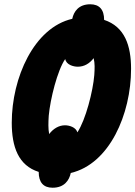

<svg xmlns="http://www.w3.org/2000/svg" viewBox="-20 -806 633 898"><path d="M226 72C281 72 304 37 311 3C492 -39 593 -272 593 -484C593 -592 564 -681 467 -713C467 -762 444 -786 402 -786C348 -786 325 -752 318 -718C139 -677 35 -442 35 -232C35 -119 66 -32 161 -2C161 47 183 72 226 72ZM342 -187C335 -211 304 -220 284 -220C255 -220 229 -204 210 -179C205 -203 206 -234 208 -265C215 -342 248 -476 285 -530C290 -503 323 -494 344 -494C374 -494 399 -509 418 -534C424 -509 423 -486 421 -455C415 -380 381 -246 342 -187Z"/></svg>

Font: Noto Sans UI Condensed Black
Style: Italic
Weight: 900
Width: 3
Italic angle: -192°
Designer: Monotype Design Team
Foundry: Monotype Imaging Inc.
Version: Version 1.901